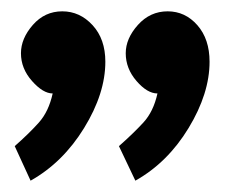

<svg xmlns="http://www.w3.org/2000/svg" viewBox="-20 -762 400 339"><path d="M276 -742Q307 -742 328.5 -717.5Q350 -693 350 -653Q350 -597 313 -536Q276 -475 219 -443L190 -504Q215 -526 233 -545.5Q251 -565 258 -597Q240 -597 221 -619Q202 -641 202 -668Q202 -694 223.5 -718Q245 -742 276 -742ZM90 -742Q121 -742 143.5 -717.5Q166 -693 166 -653Q166 -597 128.5 -536Q91 -475 34 -443L6 -504Q31 -526 48.5 -545.5Q66 -565 73 -597Q56 -597 36.5 -619Q17 -641 17 -668Q17 -694 38 -718Q59 -742 90 -742Z"/></svg>

Font: Palanquin
Style: Bold
Weight: 700
Designer: Pria Ravichandran
Version: Version 1.0.4